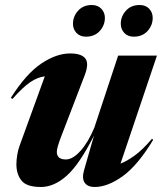

<svg xmlns="http://www.w3.org/2000/svg" viewBox="-20 -734 647 767"><path d="M315.5 -53 355.5 -192.5Q297.5 -77.5 246.8 -32.2Q196 13 143.5 13Q86 13 65.8 -12.8Q45.5 -38.5 45.5 -77.5Q45.5 -94.5 48.8 -114.8Q52 -135 58.5 -152.5L159 -429Q130 -425.5 100.8 -405.8Q71.5 -386 29.5 -338.5L23.5 -343.5Q84 -439 144.5 -479.8Q205 -520.5 260 -520.5Q305.5 -520.5 321 -500.2Q336.5 -480 318 -432.5L224.5 -189Q207 -143.5 207 -127.5Q207 -97 243 -97Q271 -97 302 -131.8Q333 -166.5 357 -224.5L452 -512H607L461.5 -80.5Q486.5 -90 517.8 -112.5Q549 -135 587 -179.5L592 -175.5Q530 -73 470 -30Q410 13 358 13Q330.5 13 318.5 -3.8Q306.5 -20.5 315.5 -53ZM323 -587.5Q299.5 -587.5 285.5 -602.5Q271.5 -617.5 271.5 -639Q271.5 -668.5 292 -691.2Q312.5 -714 347 -714Q370.5 -714 384.8 -699Q399 -684 399 -662.5Q399 -633 378.5 -610.2Q358 -587.5 323 -587.5ZM514.5 -587.5Q490.5 -587.5 476.5 -602.5Q462.5 -617.5 462.5 -639Q462.5 -668.5 483 -691.2Q503.5 -714 538 -714Q562 -714 576 -699Q590 -684 590 -662.5Q590 -633 569.5 -610.2Q549 -587.5 514.5 -587.5Z"/></svg>

Font: Newsreader 72pt
Style: Bold Italic
Weight: 700
Italic angle: -17°
Designer: Hugues Gentile
Foundry: Production Type
Version: Version 1.003; ttfautohint (v1.8.3)